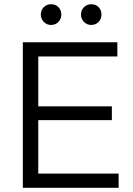

<svg xmlns="http://www.w3.org/2000/svg" viewBox="-20 -888 629 908"><path d="M88 0V-688H161V0ZM136 0V-67H541V0ZM136 -320V-385H509V-320ZM136 -621V-688H535V-621ZM221 -770Q201 -770 187 -784.5Q173 -799 173 -819Q173 -840 187 -854Q201 -868 221 -868Q243 -868 256.5 -854Q270 -840 270 -819Q270 -799 256.5 -784.5Q243 -770 221 -770ZM411 -770Q391 -770 377 -784.5Q363 -799 363 -819Q363 -840 377 -854Q391 -868 411 -868Q433 -868 446.5 -854Q460 -840 460 -819Q460 -799 446.5 -784.5Q433 -770 411 -770Z"/></svg>

Font: Outfit-Light
Style: Regular
Weight: 300
Designer: Rodrigo Fuenzalida
Foundry: fragTYPE
Version: Version 1.000